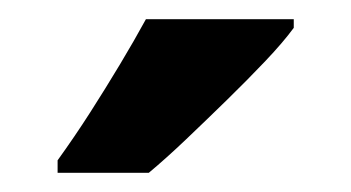

<svg xmlns="http://www.w3.org/2000/svg" viewBox="-20 -786 366 200"><path d="M286 -757Q275 -742 256.5 -722.5Q238 -703 216.5 -682Q195 -661 174 -641Q153 -621 135 -606H40V-619Q58 -644 74 -669Q90 -694 105 -719Q120 -744 132 -766H286Z"/></svg>

Font: Noto Sans Condensed
Style: Regular
Weight: 400
Width: 3
Version: Version 2.013